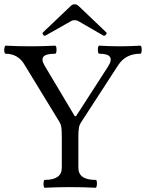

<svg xmlns="http://www.w3.org/2000/svg" viewBox="-33 -881 687 904"><path d="M178 3Q174 3 172.5 -6Q171 -15 172.5 -24.5Q174 -34 178 -34Q258 -34 258 -91V-238Q258 -258 257 -270.5Q256 -283 253.5 -292Q251 -301 245 -310L85 -572Q69 -601 46 -614.5Q23 -628 -6 -628Q-11 -628 -12.5 -637.5Q-14 -647 -12 -656.5Q-10 -666 -6 -666Q51 -663 110 -663Q169 -663 226 -666Q231 -666 232.5 -656.5Q234 -647 232.5 -637.5Q231 -628 226 -628Q184 -628 172 -614.5Q160 -601 177 -572L319 -334H325L476 -568Q514 -628 435 -628Q430 -628 428.5 -637.5Q427 -647 428.5 -656.5Q430 -666 435 -666Q483 -663 531 -663Q579 -663 627 -666Q632 -666 633.5 -656.5Q635 -647 633.5 -637.5Q632 -628 627 -628Q593 -628 567.5 -615Q542 -602 524 -575L352 -310Q342 -296 339 -282Q336 -268 336 -239V-91Q336 -34 417 -34Q422 -34 423 -24.5Q424 -15 422.5 -6Q421 3 417 3Q357 0 297 0Q238 0 178 3ZM182 -714Q175 -710 170 -717.5Q165 -725 170 -729L297 -850Q307 -861 318 -861Q330 -861 340 -850L467 -729Q472 -725 465.5 -717.5Q459 -710 453 -714L335 -782Q328 -786 318 -786Q309 -786 302 -782Z"/></svg>

Font: Junicode VF
Style: Regular
Weight: 400
Designer: Peter S. Baker
Version: Version 2.213